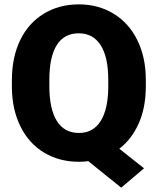

<svg xmlns="http://www.w3.org/2000/svg" viewBox="-20 -741 730 891"><path d="M656.7 -340.8Q656.7 -242.2 624 -168.7Q591.3 -95.2 533.7 -50.8L648.4 40L542.5 129.9L389.6 6.8Q368.2 9.8 346.7 9.8Q255.9 9.8 185.5 -32.2Q115.2 -74.2 75.9 -152.3Q36.6 -230.5 35.2 -332V-369.6Q35.2 -474.6 73.5 -554.2Q111.8 -633.8 182.9 -677.2Q253.9 -720.7 345.7 -720.7Q436 -720.7 506.8 -677.7Q577.6 -634.8 616.9 -555.4Q656.2 -476.1 656.7 -373.5ZM482.4 -370.6Q482.4 -476.6 447 -531.5Q411.6 -586.4 345.7 -586.4Q277.8 -586.4 243.7 -532.2Q209.5 -478 209 -373.5V-340.8Q209 -235.8 243.7 -179.9Q278.3 -124 346.7 -124Q412.1 -124 447 -179.2Q481.9 -234.4 482.4 -337.9Z"/></svg>

Font: Vazir Black FD-UI
Style: Black-FD-UI
Weight: 900
Designer: Saber Rastikerdar
Foundry: Saber Rastikerdar
Version: Version 30.0.0